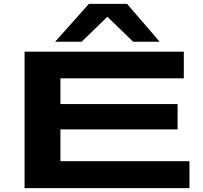

<svg xmlns="http://www.w3.org/2000/svg" viewBox="-20 -965 1039 985"><path d="M106 0V-700H923V-563H290V-431H891V-301H290V-138H952V0ZM263 -751 436 -945H632L799 -751H663L531 -879L399 -751Z"/></svg>

Font: Georama ExtraExtended SemiBold
Style: Regular
Weight: 600
Width: 8
Designer: Jean-Baptiste Levee
Foundry: Production Type
Version: Version 1.000